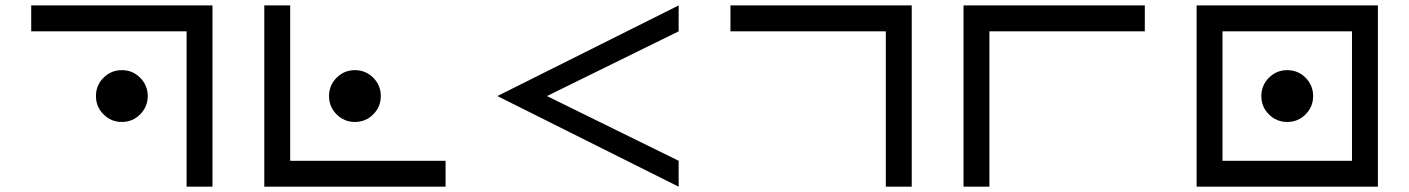

<svg xmlns="http://www.w3.org/2000/svg" viewBox="-20 -704 5313 724"><path d="M781.2 0H683.6V-585.9H97.7V-683.6H781.2ZM439.5 -244.1Q398.9 -244.1 370.4 -272.7Q341.8 -301.3 341.8 -341.8Q341.8 -382.3 370.4 -410.9Q398.9 -439.5 439.5 -439.5Q480 -439.5 508.5 -410.9Q537.1 -382.3 537.1 -341.8Q537.1 -301.3 508.5 -272.7Q480 -244.1 439.5 -244.1Z M976.6 -683.6H1074.2V-97.7H1660.2V0H976.6ZM1318.4 -244.1Q1277.8 -244.1 1249.3 -272.7Q1220.7 -301.3 1220.7 -341.8Q1220.7 -382.3 1249.3 -410.9Q1277.8 -439.5 1318.4 -439.5Q1358.9 -439.5 1387.5 -410.9Q1416 -382.3 1416 -341.8Q1416 -301.3 1387.5 -272.7Q1358.9 -244.1 1318.4 -244.1Z M2539.1 -683.6V-585.9L2042.5 -341.8L2539.1 -97.7V0L1855.5 -341.8Z M3418 0H3320.3V-585.9H2734.4V-683.6H3418Z M4296.9 -683.6V-585.9H3710.9V0H3613.3V-683.6Z M4589.8 -585.9V-97.7H5078.1V-585.9ZM4492.2 -683.6H5175.8V0H4492.2ZM4834 -244.1Q4793.5 -244.1 4764.9 -272.7Q4736.3 -301.3 4736.3 -341.8Q4736.3 -382.3 4764.9 -410.9Q4793.5 -439.5 4834 -439.5Q4874.5 -439.5 4903.1 -410.9Q4931.6 -382.3 4931.6 -341.8Q4931.6 -301.3 4903.1 -272.7Q4874.5 -244.1 4834 -244.1Z"/></svg>

Font: BabelStone Pigpen
Style: Regular
Weight: 400
Designer: Andrew West
Foundry: BabelStone
Version: Version 1.02 November 6, 2013